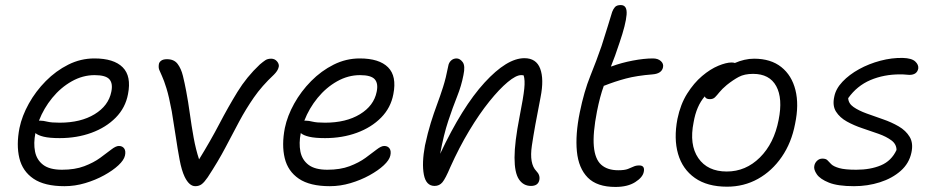

<svg xmlns="http://www.w3.org/2000/svg" viewBox="-20 -726 3710 759"><path d="M235 10Q156 10 112.5 -19.5Q69 -49 56.5 -101Q44 -153 57 -220Q67 -268 94 -316.5Q121 -365 161 -405.5Q201 -446 250 -470.5Q299 -495 353 -495Q430 -495 465 -460Q500 -425 486 -354Q476 -300 437.5 -261Q399 -222 341.5 -201Q284 -180 216 -180Q176 -180 153 -185.5Q130 -191 120 -200Q112 -160 118.5 -127Q125 -94 150.5 -74.5Q176 -55 225 -55Q276 -55 313 -69Q350 -83 376 -102Q402 -121 420 -135Q438 -149 450 -149Q464 -149 471 -139Q478 -129 474 -111Q470 -93 448 -72.5Q426 -52 391.5 -33Q357 -14 316.5 -2Q276 10 235 10ZM140 -249Q151 -249 167 -245Q183 -241 216 -241Q299 -241 354 -274.5Q409 -308 420 -363Q427 -396 412.5 -412.5Q398 -429 354 -429Q307 -429 263.5 -404.5Q220 -380 186.5 -339Q153 -298 134 -249Z M752 10Q728 10 710 -27Q698 -52 690 -94.5Q682 -137 674.5 -188Q667 -239 659 -286Q648 -345 638 -377Q628 -409 620.5 -425Q613 -441 609.5 -450Q606 -459 608 -472Q609 -480 617 -486Q625 -492 640 -492Q668 -492 682 -473.5Q696 -455 703 -426.5Q710 -398 716 -366Q724 -324 730.5 -276.5Q737 -229 745.5 -182Q754 -135 767 -96Q812 -169 847 -236Q882 -303 918.5 -362.5Q955 -422 1007 -471Q1020 -482 1029 -488Q1038 -494 1052 -494Q1066 -494 1075 -483.5Q1084 -473 1082 -462Q1080 -453 1075 -445.5Q1070 -438 1063 -431Q1015 -386 983.5 -340.5Q952 -295 926 -246.5Q900 -198 871.5 -143.5Q843 -89 801 -25Q788 -6 777.5 2Q767 10 752 10Z M1284 10Q1205 10 1161.5 -19.5Q1118 -49 1105.5 -101Q1093 -153 1106 -220Q1116 -268 1143 -316.5Q1170 -365 1210 -405.5Q1250 -446 1299 -470.5Q1348 -495 1402 -495Q1479 -495 1514 -460Q1549 -425 1535 -354Q1525 -300 1486.5 -261Q1448 -222 1390.5 -201Q1333 -180 1265 -180Q1225 -180 1202 -185.5Q1179 -191 1169 -200Q1161 -160 1167.5 -127Q1174 -94 1199.5 -74.5Q1225 -55 1274 -55Q1325 -55 1362 -69Q1399 -83 1425 -102Q1451 -121 1469 -135Q1487 -149 1499 -149Q1513 -149 1520 -139Q1527 -129 1523 -111Q1519 -93 1497 -72.5Q1475 -52 1440.5 -33Q1406 -14 1365.5 -2Q1325 10 1284 10ZM1189 -249Q1200 -249 1216 -245Q1232 -241 1265 -241Q1348 -241 1403 -274.5Q1458 -308 1469 -363Q1476 -396 1461.5 -412.5Q1447 -429 1403 -429Q1356 -429 1312.5 -404.5Q1269 -380 1235.5 -339Q1202 -298 1183 -249Z M2079 9Q2049 9 2031.5 -17Q2014 -43 2014 -103Q2014 -163 2034 -265Q2049 -341 2052.5 -375.5Q2056 -410 2050 -428Q2046 -429 2040 -429Q2020 -429 1987 -401.5Q1954 -374 1914.5 -325Q1875 -276 1835 -209.5Q1795 -143 1760 -65Q1741 -20 1729 -5.5Q1717 9 1698 9Q1664 9 1655.5 -36Q1647 -81 1660 -151Q1671 -202 1683 -240.5Q1695 -279 1707.5 -312.5Q1720 -346 1731.5 -382Q1743 -418 1752 -465Q1754 -478 1763 -486.5Q1772 -495 1785 -495Q1798 -495 1809 -480.5Q1820 -466 1812 -429Q1804 -387 1787 -344.5Q1770 -302 1752 -248Q1734 -194 1720 -118Q1807 -303 1895.5 -399.5Q1984 -496 2053 -496Q2100 -496 2115.5 -454.5Q2131 -413 2117 -342Q2093 -221 2082.5 -150Q2072 -79 2100 -50Q2116 -34 2112 -14Q2107 9 2079 9Z M2413 13Q2340 13 2303.5 -24Q2267 -61 2260.5 -127.5Q2254 -194 2272 -282Q2289 -365 2313.5 -425.5Q2338 -486 2358 -544Q2374 -593 2383 -623.5Q2392 -654 2400 -679Q2404 -690 2411 -698Q2418 -706 2434 -706Q2460 -706 2457 -668Q2454 -630 2429 -557Q2420 -529 2411.5 -506Q2403 -483 2395 -463L2399 -464Q2437 -478 2481.5 -486.5Q2526 -495 2561 -495Q2581 -495 2592.5 -484.5Q2604 -474 2601 -460Q2596 -435 2560 -432Q2497 -427 2454 -415.5Q2411 -404 2368 -387Q2367 -387 2367 -387Q2359 -365 2352.5 -340.5Q2346 -316 2340 -286Q2323 -199 2327.5 -148Q2332 -97 2356.5 -75Q2381 -53 2424 -53Q2449 -53 2462 -58Q2475 -63 2484.5 -67.5Q2494 -72 2507 -72Q2530 -72 2525 -47Q2521 -25 2491 -6Q2461 13 2413 13Z M2854 12Q2776 12 2727 -22.5Q2678 -57 2660.5 -117.5Q2643 -178 2658 -256Q2670 -314 2696.5 -356Q2723 -398 2755.5 -425.5Q2788 -453 2819.5 -466Q2851 -479 2872 -479Q2880 -479 2885 -477Q2903 -485 2922.5 -489.5Q2942 -494 2961 -494Q3027 -494 3068.5 -461Q3110 -428 3124.5 -370Q3139 -312 3123 -236Q3109 -162 3070.5 -106Q3032 -50 2976.5 -19Q2921 12 2854 12ZM2722 -243Q2704 -154 2740.5 -101Q2777 -48 2853 -48Q2928 -48 2984 -103.5Q3040 -159 3058 -252Q3075 -337 3048.5 -385.5Q3022 -434 2957 -434Q2923 -434 2900.5 -422Q2878 -410 2853 -390Q2834 -374 2824 -361.5Q2814 -349 2806.5 -341.5Q2799 -334 2786 -334Q2770 -334 2766 -345Q2733 -307 2722 -243Z M3356 10Q3292 10 3257 -4Q3222 -18 3209 -37Q3196 -56 3199 -70Q3201 -82 3210 -90.5Q3219 -99 3231 -99Q3245 -99 3251 -92.5Q3257 -86 3266 -77Q3275 -68 3297.5 -61.5Q3320 -55 3365 -55Q3421 -55 3462.5 -72.5Q3504 -90 3524 -133Q3524 -156 3504 -171Q3484 -186 3453 -197Q3422 -208 3389 -219Q3356 -230 3328 -245.5Q3300 -261 3285 -284.5Q3270 -308 3278 -344Q3284 -375 3310.5 -403Q3337 -431 3376 -452.5Q3415 -474 3460.5 -486Q3506 -498 3549 -497Q3584 -496 3598 -483Q3612 -470 3610 -455Q3605 -430 3575 -430Q3570 -430 3561 -431Q3552 -432 3538 -432Q3474 -432 3421 -409.5Q3368 -387 3333 -338Q3334 -317 3354 -303Q3374 -289 3405.5 -277.5Q3437 -266 3470.5 -254.5Q3504 -243 3532.5 -226.5Q3561 -210 3576 -185Q3591 -160 3583 -123Q3574 -80 3540.5 -50.5Q3507 -21 3458.5 -5.5Q3410 10 3356 10Z"/></svg>

Font: Shantell Sans Normal
Style: Italic
Weight: 300
Italic angle: -11.31°
Designer: Stephen Nixon, Anya Danilova, Shantell Martin
Foundry: Arrow Type
Version: Version 1.008;[a672d596b]